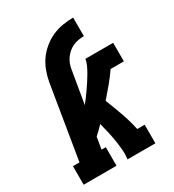

<svg xmlns="http://www.w3.org/2000/svg" viewBox="-178 -838 855 941"><g transform="rotate(-30 250.0 -367.5)"><path d="M17 0V-105H54L122 -518Q127 -547 137.5 -576.5Q148 -606 166 -632Q184 -658 209.5 -679Q235 -700 263.5 -712.5Q292 -725 322 -730Q352 -735 382 -735V-630Q367 -630 351.5 -627.5Q336 -625 321 -618.5Q306 -612 293 -601Q280 -590 270.5 -576.5Q261 -563 255.5 -548Q250 -533 248 -518L217 -335Q229 -350 240.5 -365.5Q252 -381 263 -397Q274 -413 284.5 -429Q295 -445 304.5 -461.5Q314 -478 322 -495Q330 -512 333 -530H490V-425H415Q393 -393 367.5 -362.5Q342 -332 316 -302Q335 -254 352.5 -205Q370 -156 381 -105H423V0H265Q269 -28 266.5 -56Q264 -84 259.5 -111Q255 -138 249 -164.5Q243 -191 236 -217Q225 -205 213.5 -194Q202 -183 190 -172L179 -105H203V0Z"/></g></svg>

Font: Iosevka Curly Slab XBdObl
Style: Regular
Weight: 800
Italic angle: -9°
Monospace: yes
Designer: Belleve Invis
Foundry: Belleve Invis
Version: Version 11.1.0; ttfautohint (v1.8.3)